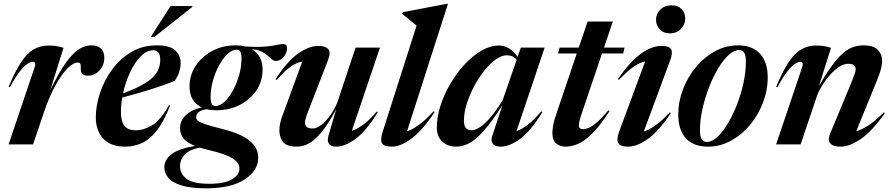

<svg xmlns="http://www.w3.org/2000/svg" viewBox="-20 -764 4720 1016"><path d="M164 -410.5Q168 -421.5 166 -429.2Q164 -437 154.5 -437Q143 -437 126.2 -426.8Q109.5 -416.5 86 -387.5Q62.5 -358.5 32 -302L26 -305Q60.5 -388.5 92.5 -436Q124.5 -483.5 159.2 -503.2Q194 -523 236.5 -523Q261.5 -523 278 -520.2Q294.5 -517.5 316 -511L246 -286.5Q292.5 -383 330 -434.2Q367.5 -485.5 399.8 -504.8Q432 -524 462.5 -524Q497.5 -524 514.8 -506.5Q532 -489 532 -459Q532 -417.5 506 -390.5Q480 -363.5 445 -363.5Q405.5 -363.5 407.5 -401.5Q408.5 -420.5 404.8 -426.8Q401 -433 392 -433Q367.5 -433 336.5 -401.5Q305.5 -370 273 -311.5Q240.5 -253 213 -171.5L155 0H25.5Z M880.5 -206.5Q846 -118 807.8 -70.8Q769.5 -23.5 728.5 -5.8Q687.5 12 643.5 12Q565 12 526 -30.5Q487 -73 487 -143.5Q487 -205.5 509.2 -272.2Q531.5 -339 573.5 -396.2Q615.5 -453.5 675 -488.8Q734.5 -524 809.5 -524Q881.5 -524 908.8 -496.2Q936 -468.5 936 -432.5Q936 -408 928.2 -383.5Q920.5 -359 905 -337Q878 -324.5 833 -309.2Q788 -294 734.2 -278Q680.5 -262 627 -248Q620 -208.5 620 -172Q620 -120.5 639 -97.5Q658 -74.5 697.5 -74.5Q740.5 -74.5 784.8 -101Q829 -127.5 874 -207ZM791 -498Q756 -498 724 -465.2Q692 -432.5 667.8 -380.2Q643.5 -328 631 -269.5Q710.5 -299.5 753.2 -327.2Q796 -355 812 -384.2Q828 -413.5 828 -447Q828 -498 791 -498ZM778 -569 882.5 -732H998.5L998 -727.5L797.5 -569Z M1070.5 232.5Q988 232.5 939.8 217.2Q891.5 202 870.5 176.8Q849.5 151.5 849.5 120.5Q849.5 83 885.5 53.5Q921.5 24 1012 8Q965.5 -10.5 949 -33.8Q932.5 -57 932.5 -86Q932.5 -124.5 962.8 -154Q993 -183.5 1048 -195.5Q983 -225.5 983 -307Q983 -365.5 1015 -414.8Q1047 -464 1102.2 -494Q1157.5 -524 1227.5 -524Q1255 -524 1278 -518Q1344.5 -514 1383.5 -517.5Q1422.5 -521 1443.8 -526Q1465 -531 1478.5 -531Q1499 -531 1499 -510Q1499 -485 1481.5 -463.2Q1464 -441.5 1439.5 -441.5Q1425.5 -441.5 1412.5 -455Q1399.5 -468.5 1377.2 -483.8Q1355 -499 1312 -504Q1369.5 -471 1369.5 -394.5Q1369.5 -334.5 1337 -286Q1304.5 -237.5 1249.2 -209Q1194 -180.5 1125 -180.5Q1096.5 -180.5 1073.5 -186Q1043 -181.5 1030.5 -169.8Q1018 -158 1018 -144Q1018 -134 1025.8 -126Q1033.5 -118 1063.5 -107.8Q1093.5 -97.5 1160.5 -80.5Q1261 -54.5 1303.8 -17Q1346.5 20.5 1346.5 69.5Q1346.5 139.5 1274 186Q1201.5 232.5 1070.5 232.5ZM1120.5 -203Q1144 -203 1168.2 -225.8Q1192.5 -248.5 1212.8 -285.8Q1233 -323 1245.5 -367Q1258 -411 1258 -453.5Q1258 -480 1251.5 -490.5Q1245 -501 1232 -501Q1208 -501 1184 -478.2Q1160 -455.5 1139.5 -418.5Q1119 -381.5 1106.8 -337.5Q1094.5 -293.5 1094.5 -251Q1094.5 -224 1101 -213.5Q1107.5 -203 1120.5 -203ZM932.5 114Q932.5 154 966 181.2Q999.5 208.5 1087.5 208.5Q1168.5 208.5 1207.8 184.8Q1247 161 1247 127.5Q1247 98.5 1211.5 74.8Q1176 51 1083 29.5Q1057.5 23.5 1036.5 17Q980.5 28.5 956.5 55Q932.5 81.5 932.5 114Z M1718 -45.5 1759 -185.5Q1718.5 -111 1684 -68Q1649.5 -25 1617 -6.5Q1584.5 12 1551 12Q1498 12 1478.2 -12.2Q1458.5 -36.5 1458.5 -73Q1458.5 -108 1471.5 -143.5L1579.5 -438Q1553 -434.5 1521.2 -413.5Q1489.5 -392.5 1443.5 -340.5L1438 -345Q1500 -439.5 1557 -480.2Q1614 -521 1663.5 -521Q1703.5 -521 1717.5 -503.2Q1731.5 -485.5 1715 -444L1609.5 -172Q1594 -132 1594 -115.5Q1594 -84 1634 -84Q1656.5 -84 1681.5 -104Q1706.5 -124 1728.8 -155.5Q1751 -187 1765 -222L1861.5 -512H1990.5L1842 -72Q1867.5 -80 1900.5 -103.2Q1933.5 -126.5 1974.5 -174.5L1979 -170.5Q1917.5 -70 1861.5 -29Q1805.5 12 1758.5 12Q1732.5 12 1721.2 -2.8Q1710 -17.5 1718 -45.5Z M2184.5 -628.5Q2171 -639.5 2150.8 -656.2Q2130.5 -673 2109 -690.5L2111 -699.5L2345 -744H2350.5L2134 -69.5Q2158.5 -76.5 2193 -100.5Q2227.5 -124.5 2275 -175.5L2280 -171.5Q2216 -74 2157.8 -31Q2099.5 12 2054.5 12Q2011.5 12 2001.2 -6.2Q1991 -24.5 2005.5 -68.5Z M2584.5 -43.5 2638.5 -207.5Q2582 -118.5 2539.5 -71.2Q2497 -24 2462.2 -6Q2427.5 12 2394.5 12Q2348.5 12 2320 -15.2Q2291.5 -42.5 2291.5 -89Q2291.5 -144 2310.5 -203.8Q2329.5 -263.5 2362.8 -320.2Q2396 -377 2438.2 -422.8Q2480.5 -468.5 2527.2 -495.8Q2574 -523 2620 -523Q2647.5 -523 2673 -508.2Q2698.5 -493.5 2719 -463L2736 -512H2862L2713.5 -71Q2738.5 -78 2771 -102.5Q2803.5 -127 2844.5 -175L2850 -170.5Q2788.5 -70 2732.2 -29Q2676 12 2629.5 12Q2600 12 2588 -3.2Q2576 -18.5 2584.5 -43.5ZM2435 -126Q2435 -97.5 2445.2 -86.2Q2455.5 -75 2475.5 -75Q2491.5 -75 2514.5 -87.8Q2537.5 -100.5 2568.2 -134.5Q2599 -168.5 2639.5 -232.5L2714 -447.5Q2703 -461 2690.2 -466.2Q2677.5 -471.5 2662.5 -471.5Q2634 -471.5 2602.5 -448.8Q2571 -426 2541.2 -388.2Q2511.5 -350.5 2487.5 -304.8Q2463.5 -259 2449.2 -212.5Q2435 -166 2435 -126Z M3060.5 -170Q3049.5 -138 3046.2 -123Q3043 -108 3043 -99.5Q3043 -80.5 3066.5 -80.5Q3078.5 -80.5 3096 -87.8Q3113.5 -95 3138.5 -116.5Q3163.5 -138 3199.5 -180.5L3205.5 -176Q3151.5 -93 3109.2 -53Q3067 -13 3033.8 -0.5Q3000.5 12 2973.5 12Q2945 12 2924 -4.2Q2903 -20.5 2903 -61.5Q2903 -74.5 2907 -99.5Q2911 -124.5 2928 -173L3032 -481H2933L2941.5 -512H3042.5L3089.5 -650H3223L3176 -512H3285L3277.5 -481H3165.5Z M3451.5 -659.5Q3451.5 -690.5 3474.2 -713.2Q3497 -736 3534 -736Q3568 -736 3587 -715.8Q3606 -695.5 3606 -666.5Q3606 -635.5 3583.8 -611.5Q3561.5 -587.5 3524.5 -587.5Q3490.5 -587.5 3471 -608.8Q3451.5 -630 3451.5 -659.5ZM3256.5 -68 3393.5 -437.5Q3367.5 -434.5 3336 -413.2Q3304.5 -392 3255.5 -341.5L3249.5 -345.5Q3315 -439.5 3372 -480.2Q3429 -521 3479.5 -521Q3522 -521 3531.5 -502.8Q3541 -484.5 3527 -447L3387 -68.5Q3411 -75 3444.5 -97.8Q3478 -120.5 3524.5 -169.5L3530 -166Q3467 -70.5 3409 -29.2Q3351 12 3304 12Q3262.5 12 3251.8 -6.5Q3241 -25 3256.5 -68Z M3884.5 -524Q3962.5 -524 4002.5 -479Q4042.5 -434 4042.5 -355Q4042.5 -286 4017.2 -220.2Q3992 -154.5 3948 -102Q3904 -49.5 3847 -18.8Q3790 12 3727 12Q3649 12 3609 -33Q3569 -78 3569 -157Q3569 -226 3594.2 -291.8Q3619.5 -357.5 3663.5 -410Q3707.5 -462.5 3764.5 -493.2Q3821.5 -524 3884.5 -524ZM3720.5 -13Q3748 -13 3776.8 -40Q3805.5 -67 3832.5 -112.2Q3859.5 -157.5 3880.8 -213Q3902 -268.5 3914.5 -326.5Q3927 -384.5 3927 -436.5Q3927 -469.5 3918.5 -484.2Q3910 -499 3890.5 -499Q3863.5 -499 3834.5 -472Q3805.5 -445 3778.8 -399.8Q3752 -354.5 3730.8 -299Q3709.5 -243.5 3696.8 -185.5Q3684 -127.5 3684 -75.5Q3684 -42.5 3692.8 -27.8Q3701.5 -13 3720.5 -13Z M4093.5 -302 4087.5 -305Q4122 -388.5 4154 -436Q4186 -483.5 4220.8 -503.2Q4255.5 -523 4298 -523Q4323 -523 4339.5 -520.2Q4356 -517.5 4377.5 -511L4313.5 -308.5Q4353 -377 4384.8 -419.8Q4416.5 -462.5 4444 -485Q4471.5 -507.5 4497.2 -515.8Q4523 -524 4550.5 -524Q4602.5 -524 4625.2 -500.2Q4648 -476.5 4648 -443Q4648 -425 4642.5 -401.8Q4637 -378.5 4617 -329.5L4511 -69.5Q4537.5 -76.5 4573.2 -99Q4609 -121.5 4657 -169.5L4662 -165Q4594.5 -69.5 4535.5 -28.8Q4476.5 12 4429 12Q4388 12 4373.5 -5.5Q4359 -23 4372.5 -56L4481 -317Q4497 -357 4502.5 -372.5Q4508 -388 4508 -396.5Q4508 -426.5 4469.5 -426.5Q4445 -426.5 4419.8 -409.8Q4394.5 -393 4371.5 -367Q4348.5 -341 4330.8 -312.2Q4313 -283.5 4304.5 -260L4216.5 0H4087L4225.5 -410.5Q4229.5 -421.5 4227.5 -429.2Q4225.5 -437 4216 -437Q4204.5 -437 4187.8 -426.8Q4171 -416.5 4147.5 -387.5Q4124 -358.5 4093.5 -302Z"/></svg>

Font: Newsreader 72pt SemiBold
Style: Italic
Weight: 600
Italic angle: -17°
Designer: Hugues Gentile
Foundry: Production Type
Version: Version 1.003; ttfautohint (v1.8.3)